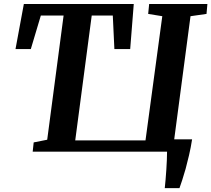

<svg xmlns="http://www.w3.org/2000/svg" viewBox="-20 -763 1064 966"><path d="M809 183.5Q811 165.5 813 141.5Q815 117.5 816.8 91.8Q818.5 66 819.5 42Q820.5 18 820.5 0H144.5L149.5 -46.5L217.5 -60L300 -685H185.5L135 -516H58L100 -743H653L635 -516H555.5L547.5 -685H441.5L358.5 -56.5H712L796.5 -681.5L725.5 -693L730.5 -743H1023.5L1019 -693L938.5 -681.5L856.5 -62H946.5Q940 -20 931.2 17.5Q922.5 55 913.8 86.8Q905 118.5 896.8 143Q888.5 167.5 883 183.5Z"/></svg>

Font: Merriweather
Style: Bold Italic
Weight: 700
Italic angle: -7.8°
Version: Version 2.101